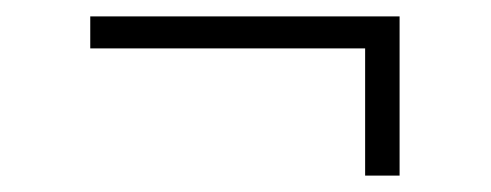

<svg xmlns="http://www.w3.org/2000/svg" viewBox="-20 -384 598 234"><path d="M425 -346 452 -325H90V-364H467V-170H425Z"/></svg>

Font: Roboto Serif 36pt ExtraLight
Style: Regular
Weight: 250
Designer: Greg Gazdowicz
Foundry: Commercial Type
Version: Version 1.008